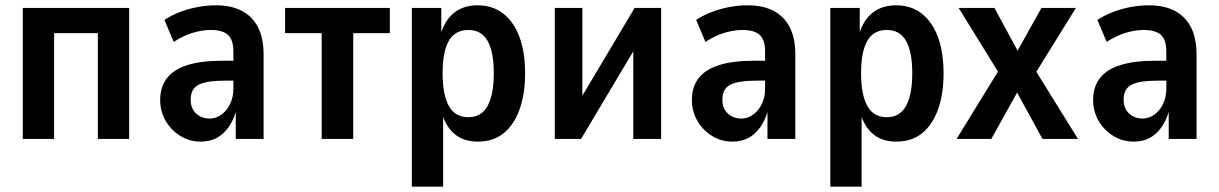

<svg xmlns="http://www.w3.org/2000/svg" viewBox="-20 -524 4597 724"><path d="M66 0V-494H467V0H349V-399H184V0Z M736 10Q695 10 660 -11.5Q625 -33 604.5 -68.5Q584 -104 584 -147Q584 -197 610 -230Q636 -263 688 -279Q740 -295 819 -295H874V-220H835Q797 -220 771.5 -216.5Q746 -213 730 -205Q714 -197 706.5 -183Q699 -169 699 -148Q699 -115 719.5 -96Q740 -77 771 -77Q794 -77 814.5 -91.5Q835 -106 847.5 -131.5Q860 -157 860 -190V-330Q860 -374 839.5 -392.5Q819 -411 775 -411Q743 -411 707.5 -400.5Q672 -390 635 -366L600 -449Q628 -467 659.5 -479Q691 -491 725.5 -497.5Q760 -504 794 -504Q852 -504 892 -483Q932 -462 953 -421Q974 -380 974 -317V0H869V-102Q859 -68 840.5 -42.5Q822 -17 796.5 -3.5Q771 10 736 10Z M1193 0V-399H1055V-494H1450V-399H1312V0Z M1533 180V-494H1644V-393H1641Q1657 -448 1692.5 -476Q1728 -504 1781 -504Q1838 -504 1878 -472.5Q1918 -441 1939 -384Q1960 -327 1960 -247Q1960 -169 1939 -111Q1918 -53 1879 -21.5Q1840 10 1782 10Q1729 10 1695 -18Q1661 -46 1646 -98H1651V180ZM1746 -82Q1795 -82 1818.5 -124.5Q1842 -167 1842 -248Q1842 -329 1818.5 -370Q1795 -411 1746 -411Q1696 -411 1672.5 -370Q1649 -329 1649 -248Q1649 -167 1672.5 -124.5Q1696 -82 1746 -82Z M2072 0V-494H2176V-111H2145L2373 -494H2473V0H2368V-384H2400L2171 0Z M2741 10Q2700 10 2665 -11.5Q2630 -33 2609.5 -68.5Q2589 -104 2589 -147Q2589 -197 2615 -230Q2641 -263 2693 -279Q2745 -295 2824 -295H2879V-220H2840Q2802 -220 2776.5 -216.5Q2751 -213 2735 -205Q2719 -197 2711.5 -183Q2704 -169 2704 -148Q2704 -115 2724.5 -96Q2745 -77 2776 -77Q2799 -77 2819.5 -91.5Q2840 -106 2852.5 -131.5Q2865 -157 2865 -190V-330Q2865 -374 2844.5 -392.5Q2824 -411 2780 -411Q2748 -411 2712.5 -400.5Q2677 -390 2640 -366L2605 -449Q2633 -467 2664.5 -479Q2696 -491 2730.5 -497.5Q2765 -504 2799 -504Q2857 -504 2897 -483Q2937 -462 2958 -421Q2979 -380 2979 -317V0H2874V-102Q2864 -68 2845.5 -42.5Q2827 -17 2801.5 -3.5Q2776 10 2741 10Z M3111 180V-494H3222V-393H3219Q3235 -448 3270.5 -476Q3306 -504 3359 -504Q3416 -504 3456 -472.5Q3496 -441 3517 -384Q3538 -327 3538 -247Q3538 -169 3517 -111Q3496 -53 3457 -21.5Q3418 10 3360 10Q3307 10 3273 -18Q3239 -46 3224 -98H3229V180ZM3324 -82Q3373 -82 3396.5 -124.5Q3420 -167 3420 -248Q3420 -329 3396.5 -370Q3373 -411 3324 -411Q3274 -411 3250.5 -370Q3227 -329 3227 -248Q3227 -167 3250.5 -124.5Q3274 -82 3324 -82Z M3587 0 3761 -283 3763 -222 3595 -494H3730L3829 -311H3805L3907 -494H4037L3869 -223L3870 -282L4045 0H3911L3805 -194H3826L3718 0Z M4254 10Q4213 10 4178 -11.5Q4143 -33 4122.5 -68.5Q4102 -104 4102 -147Q4102 -197 4128 -230Q4154 -263 4206 -279Q4258 -295 4337 -295H4392V-220H4353Q4315 -220 4289.5 -216.5Q4264 -213 4248 -205Q4232 -197 4224.5 -183Q4217 -169 4217 -148Q4217 -115 4237.5 -96Q4258 -77 4289 -77Q4312 -77 4332.5 -91.5Q4353 -106 4365.5 -131.5Q4378 -157 4378 -190V-330Q4378 -374 4357.5 -392.5Q4337 -411 4293 -411Q4261 -411 4225.5 -400.5Q4190 -390 4153 -366L4118 -449Q4146 -467 4177.5 -479Q4209 -491 4243.5 -497.5Q4278 -504 4312 -504Q4370 -504 4410 -483Q4450 -462 4471 -421Q4492 -380 4492 -317V0H4387V-102Q4377 -68 4358.5 -42.5Q4340 -17 4314.5 -3.5Q4289 10 4254 10Z"/></svg>

Font: Nunito Sans 10pt Condensed
Style: Bold
Weight: 700
Width: 3
Designer: Vernon Adams
Foundry: Vernon Adams
Version: Version 3.101;gftools[0.9.27]